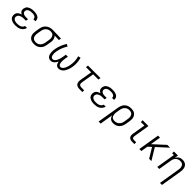

<svg xmlns="http://www.w3.org/2000/svg" viewBox="500 -2357 4400 4400"><g transform="rotate(45 2700.0 -156.5)"><path d="M250 8Q224 8 198 5Q172 2 148.5 -6Q125 -14 104.5 -27.5Q84 -41 70.5 -61Q57 -81 52.5 -106.5Q48 -132 52 -158Q55 -179 65.5 -199.5Q76 -220 94 -234.5Q112 -249 133 -258.5Q154 -268 176 -273Q158 -281 143 -293.5Q128 -306 118.5 -323Q109 -340 107 -360Q105 -380 108 -401Q112 -422 122.5 -443Q133 -464 150.5 -479Q168 -494 189 -503.5Q210 -513 232 -518.5Q254 -524 275.5 -526Q297 -528 318 -528Q341 -528 364 -526Q387 -524 408 -518Q429 -512 448.5 -502Q468 -492 482 -476Q496 -460 502.5 -438Q509 -416 505 -394Q505 -392 504.5 -389.5Q504 -387 503 -386H439Q439 -387 439.5 -388Q440 -389 440 -390Q442 -404 437 -417.5Q432 -431 422.5 -440.5Q413 -450 400.5 -455.5Q388 -461 374.5 -464.5Q361 -468 347 -469Q333 -470 318 -470Q304 -470 289.5 -469Q275 -468 260 -465Q245 -462 230.5 -456.5Q216 -451 203.5 -442Q191 -433 182.5 -419.5Q174 -406 172 -391Q169 -376 172.5 -361Q176 -346 185 -335Q194 -324 206.5 -317Q219 -310 233.5 -306Q248 -302 263 -300.5Q278 -299 293 -299H354L344 -241H284Q267 -241 250.5 -240Q234 -239 217 -235.5Q200 -232 183.5 -225.5Q167 -219 152 -208.5Q137 -198 128 -182.5Q119 -167 116 -151Q113 -134 117 -118Q121 -102 131 -89.5Q141 -77 155 -69.5Q169 -62 184.5 -57.5Q200 -53 216.5 -51.5Q233 -50 250 -50Q274 -50 299 -53.5Q324 -57 348 -67.5Q372 -78 391 -97.5Q410 -117 415 -142H479Q472 -106 448.5 -74.5Q425 -43 391.5 -24Q358 -5 321.5 1.5Q285 8 250 8Z M850 8Q820 8 791 2Q762 -4 738 -19.5Q714 -35 697.5 -58.5Q681 -82 673.5 -109.5Q666 -137 666.5 -167.5Q667 -198 672 -228L688 -328Q693 -354 701.5 -380Q710 -406 726 -429.5Q742 -453 764 -472Q786 -491 811 -503Q836 -515 862.5 -521.5Q889 -528 916 -528Q920 -528 923.5 -528Q927 -528 931 -528L1202 -520L1192 -462L1047 -466Q1065 -452 1076.5 -432Q1088 -412 1093.5 -389Q1099 -366 1098.5 -341.5Q1098 -317 1094 -292L1077 -192Q1073 -165 1064.5 -139Q1056 -113 1040.5 -89Q1025 -65 1003.5 -45.5Q982 -26 956.5 -13.5Q931 -1 904 3.5Q877 8 850 8ZM851 -50Q871 -50 891 -54Q911 -58 929 -68Q947 -78 962 -93Q977 -108 987.5 -126Q998 -144 1004 -163Q1010 -182 1014 -202L1030 -302Q1033 -321 1034 -340.5Q1035 -360 1032 -378.5Q1029 -397 1021 -414Q1013 -431 1000 -443.5Q987 -456 969.5 -462.5Q952 -469 932 -470H922Q919 -470 916.5 -470Q914 -470 911 -470Q892 -470 872.5 -464.5Q853 -459 835.5 -449.5Q818 -440 803 -425Q788 -410 777.5 -392.5Q767 -375 761 -356.5Q755 -338 752 -318L735 -218Q732 -198 731.5 -177Q731 -156 735 -136.5Q739 -117 749 -100Q759 -83 775 -71.5Q791 -60 810.5 -55Q830 -50 851 -50Z M1388 8Q1361 8 1336.5 -4Q1312 -16 1297.5 -37.5Q1283 -59 1276 -85Q1269 -111 1267 -138.5Q1265 -166 1266.5 -194Q1268 -222 1273 -249Q1279 -285 1289.5 -322Q1300 -359 1314 -394Q1328 -429 1345.5 -462.5Q1363 -496 1383 -528L1438 -497Q1419 -468 1403 -437Q1387 -406 1374.5 -374Q1362 -342 1352 -308Q1342 -274 1337 -241Q1334 -227 1332.5 -212.5Q1331 -198 1330.5 -183Q1330 -168 1330.5 -154Q1331 -140 1333.5 -126Q1336 -112 1340 -98.5Q1344 -85 1352 -74Q1360 -63 1372.5 -56.5Q1385 -50 1399 -50Q1415 -50 1430.5 -57.5Q1446 -65 1458 -77.5Q1470 -90 1478.5 -104.5Q1487 -119 1494 -134.5Q1501 -150 1506.5 -165.5Q1512 -181 1516 -196.5Q1520 -212 1523 -228Q1526 -244 1529 -260L1542 -338H1607L1594 -260Q1592 -244 1590 -228.5Q1588 -213 1587 -197Q1586 -181 1586 -165.5Q1586 -150 1588 -135Q1590 -120 1593.5 -105.5Q1597 -91 1604.5 -78.5Q1612 -66 1625 -58Q1638 -50 1654 -50Q1669 -50 1684.5 -57.5Q1700 -65 1711.5 -77.5Q1723 -90 1731.5 -104.5Q1740 -119 1747 -134Q1754 -149 1759.5 -164.5Q1765 -180 1769.5 -195.5Q1774 -211 1777.5 -226.5Q1781 -242 1783 -258Q1794 -323 1790 -386.5Q1786 -450 1767 -511L1829 -528Q1839 -494 1845 -459.5Q1851 -425 1853.5 -390Q1856 -355 1854.5 -320Q1853 -285 1847 -250Q1842 -221 1834.5 -193Q1827 -165 1816 -138Q1805 -111 1789.5 -84.5Q1774 -58 1752 -37Q1730 -16 1702 -4Q1674 8 1645 8Q1622 8 1601 -1.5Q1580 -11 1567 -28.5Q1554 -46 1547 -67.5Q1540 -89 1537 -111Q1526 -88 1512 -66.5Q1498 -45 1479 -27.5Q1460 -10 1436 -1Q1412 8 1388 8Z M2321 0Q2299 0 2278.5 -3.5Q2258 -7 2240 -16.5Q2222 -26 2209.5 -41.5Q2197 -57 2190.5 -76.5Q2184 -96 2184 -117Q2184 -138 2187 -159L2238 -462H2068L2078 -520H2482L2472 -462H2303L2251 -150Q2248 -132 2249.5 -114.5Q2251 -97 2260.5 -83.5Q2270 -70 2286.5 -64Q2303 -58 2321 -58H2415V0Z M2800 8Q2774 8 2748 5Q2722 2 2698.5 -6Q2675 -14 2654.5 -27.5Q2634 -41 2620.5 -61Q2607 -81 2602.5 -106.5Q2598 -132 2602 -158Q2605 -179 2615.5 -199.5Q2626 -220 2644 -234.5Q2662 -249 2683 -258.5Q2704 -268 2726 -273Q2708 -281 2693 -293.5Q2678 -306 2668.5 -323Q2659 -340 2657 -360Q2655 -380 2658 -401Q2662 -422 2672.5 -443Q2683 -464 2700.5 -479Q2718 -494 2739 -503.5Q2760 -513 2782 -518.5Q2804 -524 2825.5 -526Q2847 -528 2868 -528Q2891 -528 2914 -526Q2937 -524 2958 -518Q2979 -512 2998.5 -502Q3018 -492 3032 -476Q3046 -460 3052.5 -438Q3059 -416 3055 -394Q3055 -392 3054.5 -389.5Q3054 -387 3053 -386H2989Q2989 -387 2989.5 -388Q2990 -389 2990 -390Q2992 -404 2987 -417.5Q2982 -431 2972.5 -440.5Q2963 -450 2950.5 -455.5Q2938 -461 2924.5 -464.5Q2911 -468 2897 -469Q2883 -470 2868 -470Q2854 -470 2839.5 -469Q2825 -468 2810 -465Q2795 -462 2780.5 -456.5Q2766 -451 2753.5 -442Q2741 -433 2732.5 -419.5Q2724 -406 2722 -391Q2719 -376 2722.5 -361Q2726 -346 2735 -335Q2744 -324 2756.5 -317Q2769 -310 2783.5 -306Q2798 -302 2813 -300.5Q2828 -299 2843 -299H2904L2894 -241H2834Q2817 -241 2800.5 -240Q2784 -239 2767 -235.5Q2750 -232 2733.5 -225.5Q2717 -219 2702 -208.5Q2687 -198 2678 -182.5Q2669 -167 2666 -151Q2663 -134 2667 -118Q2671 -102 2681 -89.5Q2691 -77 2705 -69.5Q2719 -62 2734.5 -57.5Q2750 -53 2766.5 -51.5Q2783 -50 2800 -50Q2824 -50 2849 -53.5Q2874 -57 2898 -67.5Q2922 -78 2941 -97.5Q2960 -117 2965 -142H3029Q3022 -106 2998.5 -74.5Q2975 -43 2941.5 -24Q2908 -5 2871.5 1.5Q2835 8 2800 8Z M3156 215 3246 -328Q3251 -355 3259.5 -381Q3268 -407 3283 -431Q3298 -455 3320 -474.5Q3342 -494 3367.5 -506.5Q3393 -519 3420 -523.5Q3447 -528 3473 -528Q3503 -528 3532.5 -522Q3562 -516 3586 -500.5Q3610 -485 3626 -461.5Q3642 -438 3650 -410.5Q3658 -383 3657.5 -352.5Q3657 -322 3652 -292L3635 -192Q3631 -166 3623 -140.5Q3615 -115 3600.5 -91.5Q3586 -68 3565.5 -48Q3545 -28 3521 -15.5Q3497 -3 3470.5 2.5Q3444 8 3418 8Q3391 8 3366 1Q3341 -6 3322 -22Q3303 -38 3291.5 -60.5Q3280 -83 3275 -108L3222 215ZM3403 -50Q3424 -50 3444 -54Q3464 -58 3482.5 -67.5Q3501 -77 3517 -92Q3533 -107 3544.5 -125Q3556 -143 3562 -162.5Q3568 -182 3572 -202L3588 -302Q3592 -322 3592.5 -343Q3593 -364 3588.5 -383.5Q3584 -403 3574 -420Q3564 -437 3548.5 -448.5Q3533 -460 3513 -465Q3493 -470 3472 -470Q3453 -470 3433 -466Q3413 -462 3395 -452Q3377 -442 3361.5 -427Q3346 -412 3335.5 -394Q3325 -376 3319 -357Q3313 -338 3310 -319L3294 -225Q3291 -204 3290 -183Q3289 -162 3292.5 -142Q3296 -122 3304.5 -104Q3313 -86 3328 -73.5Q3343 -61 3362.5 -55.5Q3382 -50 3403 -50Z M4025 0Q4006 0 3988 -3Q3970 -6 3954.5 -14.5Q3939 -23 3928 -36.5Q3917 -50 3911.5 -66.5Q3906 -83 3906 -101.5Q3906 -120 3909 -139L3963 -462H3848V-520H4037L3973 -129Q3971 -116 3972 -102.5Q3973 -89 3980 -78.5Q3987 -68 3999 -63Q4011 -58 4025 -58H4100V0Z M4261 0 4347 -520H4412L4370 -266L4647 -520H4738L4480 -284L4652 0H4578L4567 -19L4433 -241L4354 -168L4326 0Z M5145 215 5230 -302Q5234 -322 5234.5 -342.5Q5235 -363 5231.5 -382Q5228 -401 5219 -418.5Q5210 -436 5195 -448Q5180 -460 5161 -465Q5142 -470 5121 -470Q5121 -470 5121 -470Q5121 -470 5121 -470Q5102 -470 5082.5 -466.5Q5063 -463 5045.5 -453.5Q5028 -444 5013 -430Q4998 -416 4987 -399Q4976 -382 4970 -363Q4964 -344 4961 -325L4907 0H4842L4918 -462H4862V-520H4993L4979 -434Q4991 -456 5008.5 -474.5Q5026 -493 5047 -505.5Q5068 -518 5092 -523Q5116 -528 5139 -528Q5167 -528 5194.5 -520.5Q5222 -513 5243 -496.5Q5264 -480 5277 -456Q5290 -432 5295.5 -405Q5301 -378 5300 -349.5Q5299 -321 5294 -292L5210 215Z"/></g></svg>

Font: Iosevka Etoile Light Oblique
Style: Regular
Weight: 300
Italic angle: -9°
Designer: Belleve Invis
Foundry: Belleve Invis
Version: Version 15.5.2; ttfautohint (v1.8.4)